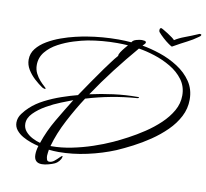

<svg xmlns="http://www.w3.org/2000/svg" viewBox="-89 -818 1104 1031"><g transform="rotate(10 463.5 -303.0)"><path d="M204 115Q161 115 161 70Q161 48 169 22Q151 18 127.5 10Q104 2 82 -10.5Q60 -23 45.5 -41Q31 -59 31 -82Q31 -108 48 -131Q65 -154 83 -170Q113 -198 156 -220Q199 -242 245.5 -258Q292 -274 331 -284Q358 -325 386.5 -365.5Q415 -406 443 -446Q459 -467 474.5 -488.5Q490 -510 507 -529Q506 -537 514.5 -550Q523 -563 533.5 -575.5Q544 -588 549 -594Q534 -595 519.5 -595.5Q505 -596 490 -596Q450 -596 410 -592.5Q370 -589 331 -582Q299 -576 257 -563Q215 -550 175.5 -529Q136 -508 110.5 -477Q85 -446 85 -405Q85 -380 95.5 -359.5Q106 -339 119.5 -324Q133 -309 143.5 -300Q154 -291 154 -288Q154 -286 150 -286Q146 -286 142 -288Q138 -290 135 -291Q114 -305 91 -326Q68 -347 52.5 -372.5Q37 -398 37 -426Q37 -460 58 -486.5Q79 -513 113 -533Q147 -553 186 -567Q225 -581 261.5 -589.5Q298 -598 323 -602Q365 -609 408 -612.5Q451 -616 494 -616Q530 -616 564 -613Q570 -625 588.5 -630Q607 -635 618 -635Q623 -635 632 -633.5Q641 -632 641 -625Q641 -621 635 -615Q629 -609 626 -606Q673 -598 725 -580.5Q777 -563 823 -533.5Q869 -504 897.5 -462Q926 -420 926 -364Q926 -315 903.5 -271.5Q881 -228 843.5 -191Q806 -154 761 -123.5Q716 -93 670.5 -69.5Q625 -46 586 -29Q516 0 436.5 17.5Q357 35 281 35Q255 35 228 32Q227 41 225.5 49.5Q224 58 224 66Q224 74 227 84.5Q230 95 241 95Q255 95 268 84.5Q281 74 291 63.5Q301 53 305 53Q307 53 307 56Q307 57 306.5 57.5Q306 58 306 59Q304 70 294 81.5Q284 93 273 98Q260 104 240 109.5Q220 115 204 115ZM233 11H239Q291 11 348 -0.5Q405 -12 460 -30.5Q515 -49 561 -70Q594 -85 636.5 -107.5Q679 -130 722 -158.5Q765 -187 801.5 -221.5Q838 -256 860.5 -295.5Q883 -335 883 -379Q883 -428 856 -464.5Q829 -501 786.5 -526Q744 -551 697 -566Q650 -581 610 -587Q551 -518 495.5 -446Q440 -374 390 -299Q452 -313 517.5 -321.5Q583 -330 647 -330Q647 -330 651.5 -330Q656 -330 656 -328Q656 -325 651 -324Q646 -323 645 -323Q508 -313 372 -272Q332 -211 292.5 -136Q253 -61 233 11ZM175 4Q198 -64 235.5 -128Q273 -192 311 -253Q287 -244 248 -228.5Q209 -213 170.5 -191Q132 -169 105.5 -142Q79 -115 79 -84Q79 -60 94.5 -42Q110 -24 132.5 -12.5Q155 -1 175 4ZM782 -628Q778 -629 763 -639.5Q748 -650 731.5 -665Q715 -680 704 -693Q701 -697 701 -703Q701 -712 704 -714Q707 -716 709 -716Q711 -716 722.5 -709.5Q734 -703 748 -694Q762 -685 773.5 -676.5Q785 -668 787 -664Q810 -679 842.5 -691Q875 -703 912 -719Q915 -721 917.5 -721Q920 -721 921 -721Q927 -721 927 -717Q927 -711 917 -705Q888 -684 858 -669Q828 -654 786 -630Z"/></g></svg>

Font: Bonheur Royale
Style: Regular
Weight: 400
Designer: Robert E. Leuschke
Foundry: Robert E. Leuschke
Version: Version 1.010; ttfautohint (v1.8.3)